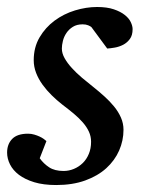

<svg xmlns="http://www.w3.org/2000/svg" viewBox="-28 -514 418 546"><path d="M349.1 -431.2Q349.1 -413.6 341.3 -403.1Q333.5 -392.6 322.3 -386.7Q311 -380.9 298.6 -378.7Q286.1 -376.5 276.9 -376L231.9 -437Q229 -439.5 222.7 -442.1Q216.3 -444.8 207 -444.8Q190.4 -444.8 179.2 -437.7Q168 -430.7 160.9 -420.2Q153.8 -409.7 150.9 -397.7Q147.9 -385.7 147.9 -376Q147.9 -362.3 155.8 -348.4Q163.6 -334.5 176.3 -320.6Q189 -306.6 204.8 -293.2Q220.7 -279.8 236.8 -267.1Q253.4 -253.9 268.8 -240Q284.2 -226.1 296.4 -211.2Q308.6 -196.3 315.9 -179.7Q323.2 -163.1 323.2 -145Q323.2 -114.3 310.8 -85.9Q298.3 -57.6 274.2 -35.6Q250 -13.7 214.1 -0.7Q178.2 12.2 131.8 12.2Q95.7 12.2 69.3 4.2Q43 -3.9 25.9 -16.8Q8.8 -29.8 0.5 -46.4Q-7.8 -63 -7.8 -80.1Q-7.8 -104 6.6 -118.9Q21 -133.8 51.8 -133.8Q61 -133.8 69.3 -131.3Q77.6 -128.9 84.5 -125.7Q91.3 -122.6 96.4 -118.9Q101.6 -115.2 104 -112.8L85 -64Q95.7 -48.8 111.6 -38.3Q127.4 -27.8 152.8 -27.8Q168 -27.8 182.1 -33.7Q196.3 -39.6 207.3 -50.3Q218.3 -61 224.6 -76.4Q231 -91.8 231 -110.8Q231 -126 224.9 -139.4Q218.8 -152.8 207.8 -165.5Q196.8 -178.2 181.9 -190.7Q167 -203.1 148.9 -216.8Q133.3 -229 118.9 -243.2Q104.5 -257.3 93 -273.2Q81.5 -289.1 74.7 -306.6Q67.9 -324.2 67.9 -342.8Q67.9 -379.4 84.5 -407.7Q101.1 -436 127.2 -455.3Q153.3 -474.6 185.3 -484.4Q217.3 -494.1 248 -494.1Q276.4 -494.1 295.7 -487.5Q314.9 -481 326.9 -471.4Q338.9 -461.9 344 -450.9Q349.1 -439.9 349.1 -431.2Z"/></svg>

Font: Charis SIL Viet
Style: Italic
Weight: 400
Italic angle: -11°
Foundry: SIL International
Version: Version 5.000